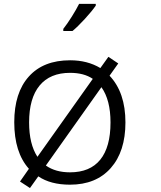

<svg xmlns="http://www.w3.org/2000/svg" viewBox="-20 -929 819 979"><path d="M619.6 -304.7Q619.6 -156.7 544.7 -72Q469.7 12.7 336.9 12.7Q237.8 12.7 175.3 -29.8L132.8 29.8L82 -3.4L127.4 -68.4Q52.7 -151.9 52.7 -305.7Q52.7 -456.1 127 -538.8Q201.2 -621.6 337.4 -621.6Q425.8 -621.6 491.7 -582L532.7 -639.2L583 -605.5L538.6 -543Q619.6 -457.5 619.6 -304.7ZM543.5 -304.7Q543.5 -419.4 497.1 -484.4L213.9 -85Q262.7 -50.3 336.9 -50.3Q439 -50.3 491.2 -114.7Q543.5 -179.2 543.5 -304.7ZM128.4 -304.7Q128.4 -194.3 170.9 -129.4L453.1 -526.9Q408.2 -557.6 337.4 -557.6Q235.4 -557.6 181.9 -492.9Q128.4 -428.2 128.4 -304.7ZM302.7 -781.7Q323.2 -807.6 346.4 -844.7Q369.6 -881.8 383.3 -909.2H468.3V-900.4Q449.7 -873 413.1 -833Q376.5 -793 349.6 -771H302.7Z"/></svg>

Font: XL-Viking
Style: Regular
Weight: 400
Foundry: Ascender Corporation
Version: Version 1.10 March 23, 2015